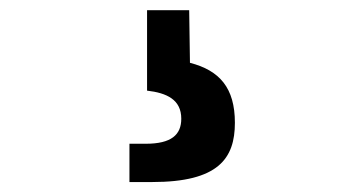

<svg xmlns="http://www.w3.org/2000/svg" viewBox="-20 -44 660 376"><path d="M233.5 312.5H278C407.5 312.5 440 266.5 440 196.5C440 128 410 94 352 79L350.5 -24H268V133.5C306.5 138 335 151 335 188.5C335 220 315.5 237.5 265.5 237.5H233.5Z"/></svg>

Font: Monaspace Argon
Style: Bold
Weight: 700
Designer: Riley Cran & the Lettermatic Team
Foundry: Lettermatic
Version: Version 1.000 (Monaspace Argon)